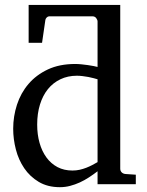

<svg xmlns="http://www.w3.org/2000/svg" viewBox="-20 -757 604 789"><path d="M380.9 -431.2Q374.5 -433.1 364.5 -435.8Q354.5 -438.5 343 -440.7Q331.5 -442.9 319.1 -444.3Q306.6 -445.8 295.9 -445.8Q258.8 -445.8 228.5 -431.4Q198.2 -417 177 -390.9Q155.8 -364.7 144.3 -327.6Q132.8 -290.5 132.8 -245.1Q132.8 -204.1 142.6 -169.7Q152.3 -135.3 170.9 -109.9Q189.5 -84.5 216.3 -70.3Q243.2 -56.2 277.8 -56.2Q293 -56.2 307.1 -59.3Q321.3 -62.5 334.5 -67.6Q347.7 -72.8 359.4 -78.9Q371.1 -85 380.9 -90.8ZM474.1 -64Q474.1 -54.7 480 -48.8Q485.8 -43 495.1 -42L538.1 -39.1V0H380.9V-53.2Q363.8 -40 345.5 -28.1Q327.1 -16.1 307.9 -7.3Q288.6 1.5 268.3 6.8Q248 12.2 226.1 12.2Q175.8 12.2 139.4 -9.5Q103 -31.2 79.6 -65.7Q56.2 -100.1 45.2 -142.8Q34.2 -185.5 34.2 -228Q34.2 -278.8 49.8 -326.9Q65.4 -375 97.2 -412.1Q128.9 -449.2 176.8 -471.7Q224.6 -494.1 289.1 -494.1Q300.8 -494.1 314.5 -492.7Q328.1 -491.2 341.1 -489.5Q354 -487.8 364.5 -485.6Q375 -483.4 380.9 -481.9V-668.9Q380.9 -674.8 375.5 -682.4Q370.1 -689.9 359.9 -689.9H182.1Q176.8 -689.9 172.1 -685.3Q167.5 -680.7 166.5 -675.3L152.8 -581.1H97.7V-736.8H474.1Z"/></svg>

Font: Charis SIL Eur
Style: Regular
Weight: 400
Foundry: SIL International
Version: Version 5.000